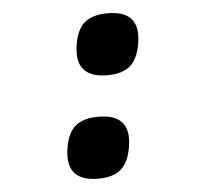

<svg xmlns="http://www.w3.org/2000/svg" viewBox="-44 -597 689 644"><g transform="rotate(-5 300.0 -275.0)"><path d="M165 -82Q165 -97 168 -114Q176.5 -163.5 203 -185.2Q229.5 -207 280 -207Q376 -207 376 -126.5Q376 -112 373 -94.5Q364 -44.5 337.8 -22.2Q311.5 0 261.5 0Q165 0 165 -82ZM226 -425Q226 -440 229 -457Q237.5 -506.5 264 -528.2Q290.5 -550 341 -550Q437 -550 437 -469.5Q437 -455 434 -437.5Q425 -387.5 398.8 -365.2Q372.5 -343 322.5 -343Q226 -343 226 -425Z"/></g></svg>

Font: JuliaMono ExtraBold
Style: Italic
Weight: 800
Italic angle: -9°
Monospace: yes
Designer: cormullion
Foundry: corm
Version: Version 0.057; ttfautohint (v1.8.4)